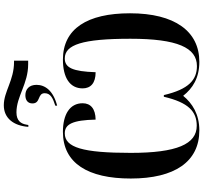

<svg xmlns="http://www.w3.org/2000/svg" viewBox="-50 -1032 1092 1033"><g transform="rotate(-90 496.5 -516.0)"><path d="M330 -910H340L342 -921C347 -950 363 -974 408 -974C494 -974 561 -911 667 -911H686V-987H679C580 -987 520 -1042 446 -1042C377 -1042 336 -990 330 -910ZM444 -765V-755C525 -776 556 -820 556 -866C556 -906 532 -926 500 -926C475 -926 456 -914 456 -888C456 -843 511 -862 511 -822C511 -789 481 -777 444 -765ZM311 10C398 10 457 -28 497 -77C537 -26 593 10 680 10C844 10 941 -122 941 -363C941 -593 858 -724 692 -724C595 -724 537 -687 537 -618C537 -575 565 -548 624 -548C628 -671 648 -714 698 -714C772 -714 804 -619 804 -361C804 -108 756 -3 657 -3C583 -3 532 -47 501 -181H492C461 -49 413 -4 336 -4C237 -4 190 -111 190 -359C190 -617 219 -714 295 -714C345 -714 366 -671 369 -548C428 -549 457 -575 457 -618C457 -687 397 -724 303 -724C134 -724 52 -589 52 -359C52 -122 143 10 311 10Z"/></g></svg>

Font: Noto Serif Display SemiCondensed SemiBold
Style: Regular
Weight: 600
Width: 4
Designer: Monotype Design Team
Foundry: Monotype Imaging Inc.
Version: Version 2.009